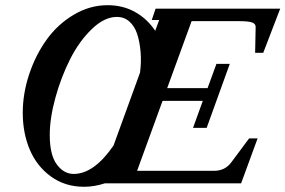

<svg xmlns="http://www.w3.org/2000/svg" viewBox="-20 -696 1084 729"><path d="M299.3 13.2Q227.1 13.2 173.3 -25.9Q119.6 -64.9 93 -127.9Q66.4 -190.9 66.4 -267.6Q66.4 -340.8 90.8 -414.1Q115.2 -487.3 157 -545.4Q198.7 -603.5 259.8 -639.9Q320.8 -676.3 388.7 -676.3Q446.8 -676.3 492.9 -650.4Q539.1 -624.5 569.3 -579.1L584.5 -620.1H556.2L570.8 -663.1H1043.9L979.5 -495.6H948.7L950.7 -593.8Q950.7 -606.4 936 -611.1Q921.4 -615.7 888.2 -615.7H707.5L614.7 -361.3H768.1L801.8 -453.6H852.5L764.6 -210.4H712.9L750 -313H597.2L500.5 -47.4H792.5Q835 -47.4 858.9 -80.6L925.8 -170.4H958L895.5 0H378.4Q337.9 13.2 299.3 13.2ZM259.8 -35.6Q336.9 -35.6 411.1 -143.6L511.7 -420.4Q517.1 -461.9 513.7 -500.2Q510.3 -538.6 500.5 -567.9Q490.7 -597.2 470.9 -614.5Q451.2 -631.8 423.8 -631.8Q376.5 -631.8 328.6 -585.7Q280.8 -539.6 246.3 -471.4Q211.9 -403.3 190.4 -325.2Q168.9 -247.1 168.9 -183.6Q168.9 -107.9 195.6 -71.8Q222.2 -35.6 259.8 -35.6Z"/></svg>

Font: Elstob 6pt SemiBold
Style: Italic
Weight: 600
Italic angle: -20°
Designer: Peter S. Baker
Version: Version 1.015